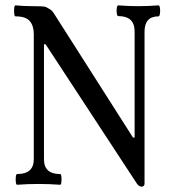

<svg xmlns="http://www.w3.org/2000/svg" viewBox="-20 -686 635 716"><path d="M508 10Q498 10 490 -2L150 -521H144V-92Q144 -37 204 -37Q208 -37 209 -27Q210 -17 209 -7Q208 3 204 3Q164 0 124 0Q84 0 44 3Q40 3 39 -7Q38 -17 39 -27Q40 -37 44 -37Q106 -37 106 -92V-558Q106 -590 91 -607.5Q76 -625 38 -625Q34 -625 33 -635.5Q32 -646 33 -656Q34 -666 38 -666Q69 -663 100 -663Q120 -663 132 -662.5Q144 -662 151 -660Q157 -657 165.5 -652Q174 -647 181 -636L476 -173H482V-569Q482 -626 421 -626Q417 -626 415.5 -636Q414 -646 415.5 -656Q417 -666 421 -666Q457 -663 496 -663Q534 -663 571 -666Q575 -666 576.5 -656Q578 -646 576.5 -635.5Q575 -625 571 -625Q519 -625 519 -568V-2Q519 10 508 10Z"/></svg>

Font: Junicode Two Beta Condensed Medium
Style: Regular
Weight: 500
Width: 3
Designer: Peter S. Baker
Foundry: Briery Creek Software
Version: Version 1.053; ttfautohint (v1.8.4)